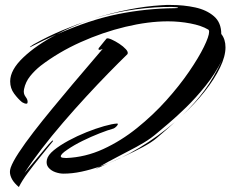

<svg xmlns="http://www.w3.org/2000/svg" viewBox="-20 -668 929 774"><path d="M236 32Q220 32 203 26Q186 20 175.5 7.5Q165 -5 169 -24Q173 -43 197 -62.5Q221 -82 256 -101Q291 -120 328.5 -135Q366 -150 399.5 -159.5Q433 -169 452 -170Q455 -170 455 -168Q455 -164 449 -158Q443 -152 438 -150Q416 -144 381.5 -130.5Q347 -117 312.5 -100Q278 -83 252 -65Q237 -55 231 -48.5Q225 -42 225 -38Q225 -33 233.5 -32Q242 -31 247 -31Q324 -34 396 -67Q468 -100 532.5 -152Q597 -204 650 -263Q703 -322 742 -379Q781 -436 802 -479Q823 -522 823 -540Q823 -547 819 -549Q792 -565 747.5 -573.5Q703 -582 657 -582Q578 -582 486 -560Q394 -538 305 -498Q216 -458 144 -403Q120 -384 101.5 -361Q83 -338 77 -309Q73 -291 83 -278Q93 -265 91 -255Q91 -250 86 -250Q79 -250 69 -256Q53 -269 37 -290.5Q21 -312 21 -340Q21 -386 73.5 -436Q126 -486 208 -529Q183 -518 157 -505.5Q131 -493 104 -479Q103 -478 102 -478Q101 -478 101 -478Q99 -478 104.5 -482Q110 -486 115 -489Q174 -522 233 -546.5Q292 -571 349 -590Q311 -577 275.5 -561.5Q240 -546 208 -529Q341 -588 455 -611Q569 -634 684 -635Q692 -635 695 -635.5Q698 -636 698 -636Q698 -638 690 -639Q682 -640 674 -640Q608 -641 527.5 -630.5Q447 -620 360 -594Q427 -615 496 -629Q565 -643 632 -647Q641 -648 650.5 -648Q660 -648 669 -648Q721 -648 767 -638Q813 -628 842.5 -602.5Q872 -577 872 -531Q889 -510 889 -477Q889 -441 867 -395.5Q845 -350 806.5 -301Q768 -252 716 -204Q766 -252 804.5 -304Q843 -356 875 -426Q848 -371 809 -322.5Q770 -274 730.5 -235.5Q691 -197 659.5 -170.5Q628 -144 615 -133Q590 -111 559 -92.5Q528 -74 501 -60.5Q474 -47 458 -38Q436 -27 416.5 -16Q397 -5 383 3Q462 -24 540.5 -71.5Q619 -119 685 -176Q649 -143 611 -111Q591 -94 555.5 -75Q520 -56 480.5 -38Q441 -20 409 -6Q377 8 364 14Q362 15 367.5 12Q373 9 383 3Q346 16 308.5 24Q271 32 236 32ZM56 86Q37 70 28.5 54.5Q20 39 20 25Q20 17 23 8Q31 -15 55.5 -52.5Q80 -90 115.5 -136Q151 -182 191.5 -231Q232 -280 271 -326.5Q310 -373 342.5 -410.5Q375 -448 394 -471Q386 -467 381 -467Q377 -467 377 -470Q377 -474 383 -480Q394 -494 402 -503.5Q410 -513 410 -513Q416 -515 430.5 -508.5Q445 -502 461 -491.5Q477 -481 487.5 -469.5Q498 -458 494 -450Q460 -417 417 -373Q374 -329 327 -278Q280 -227 234 -173.5Q188 -120 148 -68Q108 -16 79 29L91 15L176 -86Q184 -95 188 -98.5Q192 -102 193 -102Q194 -102 194 -101Q194 -98 188 -92Q166 -65 140.5 -33.5Q115 -2 92 29Q69 60 56 86Z"/></svg>

Font: Smooch
Style: Regular
Weight: 400
Designer: Robert E. Leuschke
Foundry: Robert E. Leuschke
Version: Version 1.010; ttfautohint (v1.8.3)